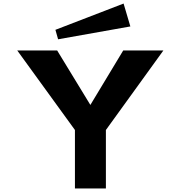

<svg xmlns="http://www.w3.org/2000/svg" viewBox="-20 -1061 1017 1081"><path d="M899.9 -776.9 576.2 -329.1V0H401.9V-329.1L77.1 -776.9H301.8L488.8 -470.2L673.8 -776.9ZM675.8 -1041 713.9 -912.1 307.1 -839.8 292 -893.1Z"/></svg>

Font: Sporting Grotesque
Style: Gras
Weight: 700
Designer: Lucas LE BIHAN
Foundry: Lucas LE BIHAN
Version: Version 1.001